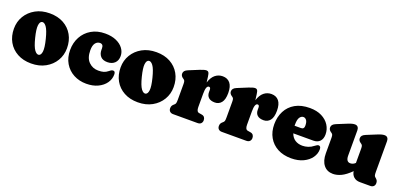

<svg xmlns="http://www.w3.org/2000/svg" viewBox="-2 -1059 3451 1672"><g transform="rotate(20 1723.0 -222.5)"><path d="M265 -458Q339 -458 393.5 -428Q448 -398 478 -345Q508 -292 508 -222.5Q508 -159 476.8 -106.5Q445.5 -54 389.2 -22.8Q333 8.5 258 8.5Q184.5 8.5 129.8 -21.5Q75 -51.5 45 -104.5Q15 -157.5 15 -227Q15 -291 46.2 -343.2Q77.5 -395.5 133.8 -426.8Q190 -458 265 -458ZM297.5 -85.5Q317 -91 321.2 -126Q325.5 -161 306.5 -236.5Q287.5 -312.5 266.5 -340.8Q245.5 -369 225.5 -364Q206 -359 201.8 -324Q197.5 -289 216.5 -213Q235.5 -137 256.5 -108.8Q277.5 -80.5 297.5 -85.5Z M970.5 -318.5Q970.5 -276.5 945.2 -253Q920 -229.5 878.5 -229.5Q836 -229.5 815.2 -252.8Q794.5 -276 794.5 -312.5V-327Q794.5 -365 762.5 -365Q738 -365 721.2 -343.5Q704.5 -322 704.5 -277Q704.5 -205 740.8 -169.2Q777 -133.5 829 -133.5Q858.5 -133.5 878.8 -139.5Q899 -145.5 918 -161Q932 -172.5 939.2 -175.5Q946.5 -178.5 953 -178.5Q973 -178.5 973 -148.5Q973 -106 948 -70Q923 -34 877.2 -12Q831.5 10 769.5 10Q704.5 10 652 -18Q599.5 -46 569 -97.5Q538.5 -149 538.5 -219.5Q538.5 -286.5 567.8 -340.5Q597 -394.5 651 -426.2Q705 -458 778.5 -458Q838 -458 881 -439Q924 -420 947.2 -388.2Q970.5 -356.5 970.5 -318.5Z M1253.5 -458Q1327.5 -458 1382 -428Q1436.5 -398 1466.5 -345Q1496.5 -292 1496.5 -222.5Q1496.5 -159 1465.2 -106.5Q1434 -54 1377.8 -22.8Q1321.5 8.5 1246.5 8.5Q1173 8.5 1118.2 -21.5Q1063.5 -51.5 1033.5 -104.5Q1003.5 -157.5 1003.5 -227Q1003.5 -291 1034.8 -343.2Q1066 -395.5 1122.2 -426.8Q1178.5 -458 1253.5 -458ZM1286 -85.5Q1305.5 -91 1309.8 -126Q1314 -161 1295 -236.5Q1276 -312.5 1255 -340.8Q1234 -369 1214 -364Q1194.5 -359 1190.2 -324Q1186 -289 1205 -213Q1224 -137 1245 -108.8Q1266 -80.5 1286 -85.5Z M1746 -410.5 1752.5 -359Q1768.5 -410 1798.2 -434Q1828 -458 1867 -458Q1911.5 -458 1936.2 -427.8Q1961 -397.5 1961 -336.5Q1961 -276 1938.2 -247.8Q1915.5 -219.5 1878.5 -219.5Q1839.5 -219.5 1820 -237.5Q1800.5 -255.5 1800.5 -287V-307.5Q1800.5 -331.5 1784.5 -331.5Q1757.5 -331.5 1757.5 -257V-133Q1757.5 -90.5 1781.5 -86.5L1808 -82Q1825.5 -79 1833.5 -67.8Q1841.5 -56.5 1841.5 -40.5Q1841.5 -22.5 1830.5 -11.2Q1819.5 0 1798.5 0H1572Q1553 0 1541.8 -10.8Q1530.5 -21.5 1530.5 -40.5Q1530.5 -55 1536 -64.2Q1541.5 -73.5 1552 -82L1557 -86.5Q1562.5 -91.5 1565.2 -100Q1568 -108.5 1568 -133V-278.5Q1568 -298 1564.2 -306Q1560.5 -314 1552 -319.5L1547.5 -322.5Q1525.5 -337 1525.5 -359Q1525.5 -373.5 1534.2 -384.2Q1543 -395 1564 -403.5L1658 -442Q1697.5 -458 1716 -458Q1728.5 -458 1735.5 -448.5Q1742.5 -439 1746 -410.5Z M2197.5 -410.5 2204 -359Q2220 -410 2249.8 -434Q2279.5 -458 2318.5 -458Q2363 -458 2387.8 -427.8Q2412.5 -397.5 2412.5 -336.5Q2412.5 -276 2389.8 -247.8Q2367 -219.5 2330 -219.5Q2291 -219.5 2271.5 -237.5Q2252 -255.5 2252 -287V-307.5Q2252 -331.5 2236 -331.5Q2209 -331.5 2209 -257V-133Q2209 -90.5 2233 -86.5L2259.5 -82Q2277 -79 2285 -67.8Q2293 -56.5 2293 -40.5Q2293 -22.5 2282 -11.2Q2271 0 2250 0H2023.5Q2004.5 0 1993.2 -10.8Q1982 -21.5 1982 -40.5Q1982 -55 1987.5 -64.2Q1993 -73.5 2003.5 -82L2008.5 -86.5Q2014 -91.5 2016.8 -100Q2019.5 -108.5 2019.5 -133V-278.5Q2019.5 -298 2015.8 -306Q2012 -314 2003.5 -319.5L1999 -322.5Q1977 -337 1977 -359Q1977 -373.5 1985.8 -384.2Q1994.5 -395 2015.5 -403.5L2109.5 -442Q2149 -458 2167.5 -458Q2180 -458 2187 -448.5Q2194 -439 2197.5 -410.5Z M2880.5 -288Q2880.5 -246.5 2858.8 -223.8Q2837 -201 2798 -201H2613Q2627 -163 2655.5 -144.8Q2684 -126.5 2723.5 -126.5Q2748.5 -126.5 2775 -135Q2801.5 -143.5 2823 -161Q2844.5 -178.5 2857.5 -178.5Q2866 -178.5 2872 -171.5Q2878 -164.5 2878 -148.5Q2878 -107.5 2852.5 -71.2Q2827 -35 2779.8 -12.5Q2732.5 10 2668 10Q2596 10 2542.5 -18.5Q2489 -47 2459.5 -98.8Q2430 -150.5 2430 -219.5Q2430 -287.5 2457.8 -341.5Q2485.5 -395.5 2540.2 -426.8Q2595 -458 2675 -458Q2739.5 -458 2785.5 -434.8Q2831.5 -411.5 2856 -372.8Q2880.5 -334 2880.5 -288ZM2601 -278Q2601 -272.5 2601 -267H2660Q2689 -267 2689 -297.5Q2689 -334 2676.8 -349.5Q2664.5 -365 2648.5 -365Q2629 -365 2615 -345.2Q2601 -325.5 2601 -278Z M2939 -135V-278.5Q2939 -298 2935.2 -306Q2931.5 -314 2923 -319.5L2918.5 -322.5Q2896.5 -337 2896.5 -359Q2896.5 -373.5 2905 -384Q2913.5 -394.5 2935 -403.5L3024.5 -440Q3050 -450.5 3064.5 -454.2Q3079 -458 3091.5 -458Q3110 -458 3119.2 -446.5Q3128.5 -435 3128.5 -416.5V-183Q3128.5 -125.5 3168 -125.5Q3193.5 -125.5 3214 -145.5V-278.5Q3214 -298 3210.2 -306Q3206.5 -314 3198 -319.5L3193.5 -322.5Q3171.5 -337 3171.5 -359Q3171.5 -373.5 3180 -384Q3188.5 -394.5 3210 -403.5L3299.5 -440Q3325 -450.5 3339.5 -454.2Q3354 -458 3366.5 -458Q3385 -458 3394.2 -446.5Q3403.5 -435 3403.5 -416.5V-133Q3403.5 -108.5 3406.2 -99.8Q3409 -91 3414.5 -86.5L3419.5 -82Q3430 -73.5 3435.5 -64.2Q3441 -55 3441 -40.5Q3441 -21.5 3429.8 -10.8Q3418.5 0 3399.5 0H3304Q3267 0 3245.2 -20.2Q3223.5 -40.5 3220 -71.5Q3171.5 -23.5 3132.2 -5.2Q3093 13 3057 13Q3002 13 2970.5 -26.2Q2939 -65.5 2939 -135Z"/></g></svg>

Font: Fraunces 144pt SuperSoft Black
Style: Regular
Weight: 900
Version: Version 1.000;[b76b70a41]